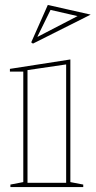

<svg xmlns="http://www.w3.org/2000/svg" viewBox="-20 -755 386 775"><path d="M22 0V-10L74 -20V-466H20V-477L264 -515V-20L316 -10V0ZM91 -17H247V-495L91 -472ZM113 -579 106 -584 173 -735 346 -696ZM131 -607H133L293 -690L184 -715Z"/></svg>

Font: Kalnia Glaze Thin SemiBold
Style: Regular
Weight: 600
Version: Version 1.110